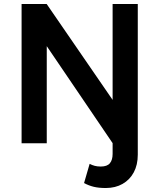

<svg xmlns="http://www.w3.org/2000/svg" viewBox="-20 -720 800 965"><path d="M511.5 225Q476.5 225 451 218.8Q425.5 212.5 402.5 200L430.5 103.5Q443 110 456 113.5Q469 117 486.5 117Q518.5 117 532.2 100.5Q546 84 546 53.5V-0.5L215 -488V0H88.5V-700H214.5L546 -218V-700H672.5V57.5Q672.5 108.5 652.5 146Q632.5 183.5 596.2 204.2Q560 225 511.5 225Z"/></svg>

Font: Geologica EX Med
Style: Regular
Weight: 500
Designer: Sindre Bremnes, Frode Helland
Foundry: Monokrom Skriftforlag AS
Version: Version 1.010;gftools[0.9.28]